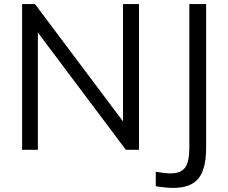

<svg xmlns="http://www.w3.org/2000/svg" viewBox="-20 -732 1115 938"><path d="M581 -712H659V0H595L165 -573V0H88V-712H151L581 -139ZM741 107Q786 115 813 115Q864 115 884.5 86.5Q905 58 905 -11V-712H987V-10Q987 94 949.5 140Q912 186 826 186Q792 186 741 178Z"/></svg>

Font: Muli
Style: Regular
Weight: 400
Designer: Vernon Adams
Foundry: Vernon Adams
Version: Version 2.000